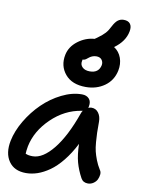

<svg xmlns="http://www.w3.org/2000/svg" viewBox="-105 -1046 850 1138"><g transform="rotate(10 320.5 -477.5)"><path d="M392.1 -543.9Q309.1 -543.9 267.8 -593.3Q226.6 -642.6 240.2 -710.9Q250.5 -761.2 295.9 -795.7Q341.3 -830.1 395 -834Q397.9 -835.4 403.3 -839.6Q408.7 -843.8 411.1 -845.2Q439.5 -865.7 454.1 -881.8Q468.8 -897.9 481.9 -924.8Q496.6 -953.1 511.5 -964.1Q526.4 -975.1 545.9 -975.1Q573.2 -975.1 585.2 -959Q597.2 -942.9 591.8 -914.1Q580.6 -852.1 517.1 -806.2Q548.8 -785.6 561.5 -749.8Q574.2 -713.9 565.9 -672.9Q553.2 -612.3 505.1 -578.1Q457 -543.9 392.1 -543.9ZM344.2 -690.9Q339.8 -669.4 355.2 -654.3Q370.6 -639.2 399.9 -639.2Q453.6 -639.2 463.9 -688Q466.8 -706.5 456.3 -720.2Q445.8 -733.9 423.8 -733.9Q410.2 -733.9 398.2 -728.8Q386.2 -723.6 379.6 -717.5Q373 -711.4 365.2 -706.3Q357.4 -701.2 351.1 -701.2H346.2Q344.2 -695.3 344.2 -690.9ZM131.8 20Q61 20 27.8 -28.3Q-5.4 -76.7 9.8 -152.8Q22 -213.4 58.8 -275.6Q95.7 -337.9 145.8 -386.7Q195.8 -435.5 257.8 -466.3Q319.8 -497.1 378.9 -497.1Q406.7 -497.1 421.9 -480.2Q437 -463.4 431.2 -434.1Q431.2 -429.2 428.2 -424.8Q441.4 -429.2 448.2 -429.2Q474.6 -429.2 490.2 -408Q505.9 -386.7 505.9 -355Q505.9 -310.1 506.3 -288.6Q506.8 -267.1 509.5 -233.2Q512.2 -199.2 517.6 -177.5Q522.9 -155.8 533.4 -128.4Q543.9 -101.1 560.1 -75.2Q568.8 -64 567.4 -48.1Q565.9 -32.2 559.1 -17.8Q552.2 -3.4 537.1 6.8Q522 17.1 503.9 17.1Q475.1 17.1 461.9 -6.8Q438 -50.8 425.8 -95.2Q413.6 -139.6 412.1 -205.1Q381.3 -144.5 345.2 -99.9Q309.1 -55.2 272.5 -29.5Q235.8 -3.9 200.9 8.1Q166 20 131.8 20ZM116.2 -138.2Q110.8 -106.9 110.8 -92.8Q127 -85 153.8 -85Q214.4 -85 277.3 -162.8Q340.3 -240.7 391.1 -384.8Q394.5 -395 399.9 -401.9Q398.9 -401.9 397 -401.4Q395 -400.9 394 -400.9Q293 -385.3 214.1 -308.8Q135.3 -232.4 116.2 -138.2Z"/></g></svg>

Font: Shantell Sans Bouncy
Style: Italic
Weight: 500
Italic angle: -11.31°
Designer: Stephen Nixon, Anya Danilova, Shantell Martin
Foundry: Arrow Type
Version: Version 1.006;[9816181b4]